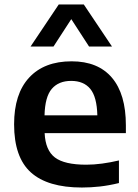

<svg xmlns="http://www.w3.org/2000/svg" viewBox="-20 -828 618 858"><path d="M346 10Q193 10 118 -57.5Q43 -125 43 -272.5Q43 -408.5 110.2 -481.2Q177.5 -554 300 -554Q418 -554 480.2 -480.8Q542.5 -407.5 542.5 -268V-233H179.5Q183 -156.5 225.5 -124.2Q268 -92 365.5 -92Q399 -92 436.2 -97Q473.5 -102 511.5 -111V-10Q466.5 1 426 5.5Q385.5 10 346 10ZM298 -466.5Q242 -466.5 211.5 -431Q181 -395.5 179 -312.5H415Q413 -395 383.5 -430.8Q354 -466.5 298 -466.5ZM116.5 -620 242.5 -808H354.5L480.5 -620H378L298.5 -742.5L219 -620Z"/></svg>

Font: Encode Sans SmExp SmBold
Style: Regular
Weight: 600
Width: 6
Designer: Multiple Designers
Foundry: Impallari Type
Version: Version 3.002; ttfautohint (v1.8.3) -l 8 -r 50 -G 200 -x 14 